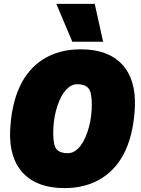

<svg xmlns="http://www.w3.org/2000/svg" viewBox="-20 -959 722 985"><path d="M310 6Q171 6 98.5 -71Q26 -148 32 -290Q35 -354 47 -410Q59 -466 80 -512Q101 -558 131.5 -594Q162 -630 201.5 -655Q241 -680 289 -693Q337 -706 394 -706Q534 -706 606 -629Q678 -552 672 -410Q669 -346 657 -290Q645 -234 624 -188Q603 -142 572.5 -106Q542 -70 502.5 -45Q463 -20 415 -7Q367 6 310 6ZM327 -173Q347 -173 363.5 -183.5Q380 -194 394 -212.5Q408 -231 418.5 -255.5Q429 -280 436.5 -308Q444 -336 447.5 -365.5Q451 -395 451 -423Q451 -487 433 -507Q415 -527 377 -527Q357 -527 340.5 -516.5Q324 -506 310 -487.5Q296 -469 285.5 -444.5Q275 -420 267.5 -392Q260 -364 256.5 -334.5Q253 -305 253 -276Q253 -212 271 -192.5Q289 -173 327 -173ZM351 -745 269 -939H466L509 -745Z"/></svg>

Font: Georama ExtraCondensed Thin Black
Style: Italic
Weight: 900
Italic angle: -9°
Version: Version 1.001